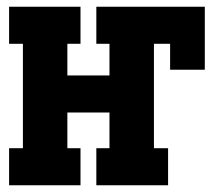

<svg xmlns="http://www.w3.org/2000/svg" viewBox="-20 -550 640 570"><path d="M7 0V-110H48V-420H7V-530H219V-420H180V-326H305V-420H266V-530H588V-343H485V-420H437V-110H479V0H266V-110H305V-216H180V-110H219V0Z"/></svg>

Font: Iosevka Slab XBdEx
Style: Regular
Weight: 800
Width: 7
Monospace: yes
Designer: Belleve Invis
Foundry: Belleve Invis
Version: Version 11.1.0; ttfautohint (v1.8.3)